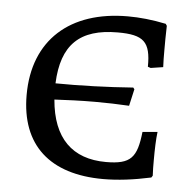

<svg xmlns="http://www.w3.org/2000/svg" viewBox="-43 -551 614 602"><g transform="rotate(5 264.0 -249.5)"><path d="M421 -352 460 -358C459 -375 459 -393 459 -413C459 -434 459 -458 460 -488L456 -494C413 -503 373 -507 336 -507C154 -507 41 -407 41 -234C41 -76 135 8 303 8C348 8 398 2 453 -10L457 -16C456 -32 456 -48 456 -65C456 -98 457 -131 460 -154L413 -150C404 -69 386 -46 307 -46C201 -46 139 -106 129 -227C166 -229 211 -231 257 -231C293 -231 330 -230 364 -228L376 -281L372 -286C292 -280 202 -277 128 -278C133 -400 189 -454 309 -454C390 -454 413 -434 412 -355Z"/></g></svg>

Font: Alegreya SC
Style: Regular
Weight: 400
Designer: Juan Pablo del Peral
Foundry: Huerta Tipografica
Version: Version 2.007;PS 002.007;hotconv 1.0.88;makeotf.lib2.5.64775